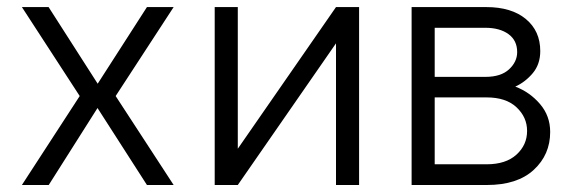

<svg xmlns="http://www.w3.org/2000/svg" viewBox="-20 -528 1645 548"><path d="M207.5 -253.9 42.5 -507.8H118.7L258.8 -289.1L399.4 -507.8H475.6L310.1 -253.9L475.6 0H399.4L258.3 -219.7L119.1 0H42.5Z M939 -507.8H1004.9V0H939V-404.3L658.7 0H592.8V-507.8H658.7V-103.5Z M1450.7 -280.8Q1492.2 -265.1 1521.2 -231.2Q1550.3 -197.3 1550.3 -151.4Q1550.3 -86.4 1503.4 -43.2Q1456.5 0 1370.1 0H1154.8V-507.8H1367.7Q1439.9 -507.8 1481 -473.6Q1522 -439.5 1522 -382.3Q1522 -344.7 1500.7 -319.3Q1479.5 -293.9 1450.7 -280.8ZM1220.7 -448.7V-308.6H1365.7Q1409.7 -308.6 1432.9 -330.1Q1456.1 -351.6 1456.1 -379.4Q1456.1 -412.6 1431.2 -430.7Q1406.2 -448.7 1365.2 -448.7ZM1220.7 -59.1H1369.1Q1423.8 -59.1 1454.1 -86.7Q1484.4 -114.3 1484.4 -154.3Q1484.4 -193.4 1454.3 -221.7Q1424.3 -250 1368.7 -250H1220.7Z"/></svg>

Font: Giphurs Light
Style: Regular
Weight: 300
Version: Version 0.920; ttfautohint (v1.8.4.7-5d5b)